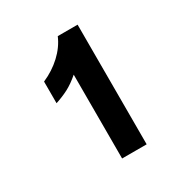

<svg xmlns="http://www.w3.org/2000/svg" viewBox="-130 -635 707 738"><g transform="rotate(-30 223.5 -265.5)"><path d="M313 0V-531H225Q208 -491 173 -458.5Q138 -426 92 -406V-310Q123 -320 149 -333.5Q175 -347 204 -372V0Z"/></g></svg>

Font: Lisu Bosa ExtraBold
Style: Regular
Weight: 800
Designer: David Morse, Annie Olsen, Victor Gaultney, Frank Grießhammer (Latin)
Foundry: SIL International
Version: Version 2.000